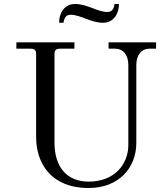

<svg xmlns="http://www.w3.org/2000/svg" viewBox="-20 -924 844 962"><path d="M276 -810H298C302 -834 310 -850 334 -850C384 -850 434 -810 496 -810C550 -810 576 -856 576 -904H554C550 -880 542 -864 518 -864C468 -864 418 -904 356 -904C302 -904 276 -858 276 -810ZM62 -680H134C153 -680 161 -672 161 -653V-237C161 -108 234 18 424 18C575 18 663 -83 663 -208V-599C663 -649 690 -680 727 -680H762V-712H524V-680H559C596 -680 623 -649 623 -599V-198C623 -102 555 -14 424 -14C315 -14 253 -87 253 -210V-653C253 -672 261 -680 280 -680H353V-712H62Z"/></svg>

Font: Old Standard
Style: Regular
Weight: 400
Designer: Alexey Kryukov <alexios@thessalonica.org.ru>
Version: Version 2.0